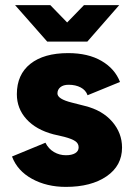

<svg xmlns="http://www.w3.org/2000/svg" viewBox="-20 -720 521 752"><path d="M27 -107 158 -161Q170 -137 191.5 -124.5Q213 -112 238 -112Q261 -112 274.5 -120Q288 -128 288 -143Q288 -158 275 -167Q262 -176 232 -184L189 -194Q121 -212 83.5 -253.5Q46 -295 46 -351Q46 -428 99 -470Q152 -512 247 -512Q325 -512 377.5 -481.5Q430 -451 450 -399L323 -347Q316 -367 296 -377.5Q276 -388 249 -388Q228 -388 216.5 -378.5Q205 -369 205 -354Q205 -332 262 -318L313 -305Q381 -288 419.5 -243.5Q458 -199 458 -142Q458 -71 397.5 -29.5Q337 12 238 12Q163 12 105.5 -19.5Q48 -51 27 -107ZM39 -700H177L243 -632L309 -700H447L322 -557H165Z"/></svg>

Font: Oak Sans ExtraBold
Style: Regular
Weight: 800
Designer: Erik Kennedy, Walven
Foundry: Erik Kennedy, Walven
Version: Version 1.000